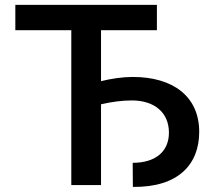

<svg xmlns="http://www.w3.org/2000/svg" viewBox="-20 -747 870 775"><path d="M613.3 -727.3H41.9V-625H267.8V0H387.8V-326C429.7 -335.9 473.7 -341.6 512.1 -341.6C604.8 -341.6 661.9 -291.5 661.9 -211.6C661.9 -136 608.7 -89.8 515.6 -89.8L516.3 7.5C701 9.6 784.1 -84.5 784.1 -214.8C784.1 -359.4 676.1 -436.4 516.3 -436.4C474.4 -436.4 429.7 -429.7 387.8 -419.4V-625H613.3Z"/></svg>

Font: Magic Ui Pro Semi Bold
Style: Regular
Weight: 600
Designer: Stefan Endress, Andreas Faust
Version: Version 1.000;FEAKit 1.0